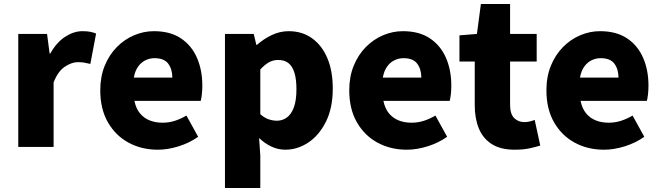

<svg xmlns="http://www.w3.org/2000/svg" viewBox="-20 -740 3328 967"><path d="M72 0V-569H217L230 -470H233Q265 -527 308.5 -555Q352 -583 395 -583Q421 -583 436.5 -579.5Q452 -576 464 -571L435 -418Q419 -422 405 -424.5Q391 -427 372 -427Q341 -427 306.5 -404Q272 -381 250 -325V0Z M775 14Q693 14 627.5 -21.5Q562 -57 523.5 -124Q485 -191 485 -285Q485 -354 507.5 -409Q530 -464 568.5 -503Q607 -542 655.5 -562.5Q704 -583 755 -583Q837 -583 891 -547Q945 -511 972 -449Q999 -387 999 -309Q999 -285 996.5 -264Q994 -243 991 -232H657Q665 -193 685 -169Q705 -145 734 -133.5Q763 -122 799 -122Q830 -122 859 -131Q888 -140 919 -158L978 -51Q934 -20 879.5 -3Q825 14 775 14ZM654 -349H848Q848 -391 827.5 -419Q807 -447 758 -447Q734 -447 712.5 -436.5Q691 -426 675.5 -404.5Q660 -383 654 -349Z M1113 207V-569H1258L1271 -514H1274Q1308 -544 1349 -563.5Q1390 -583 1434 -583Q1502 -583 1552 -547Q1602 -511 1629 -446.5Q1656 -382 1656 -294Q1656 -196 1621.5 -127Q1587 -58 1532.5 -22Q1478 14 1417 14Q1381 14 1347.5 -1.5Q1314 -17 1285 -45L1291 44V207ZM1375 -132Q1402 -132 1424.5 -148Q1447 -164 1460 -199Q1473 -234 1473 -291Q1473 -341 1463 -373.5Q1453 -406 1433 -422Q1413 -438 1381 -438Q1356 -438 1335 -426.5Q1314 -415 1291 -390V-165Q1312 -146 1333.5 -139Q1355 -132 1375 -132Z M2029 14Q1947 14 1881.5 -21.5Q1816 -57 1777.5 -124Q1739 -191 1739 -285Q1739 -354 1761.5 -409Q1784 -464 1822.5 -503Q1861 -542 1909.5 -562.5Q1958 -583 2009 -583Q2091 -583 2145 -547Q2199 -511 2226 -449Q2253 -387 2253 -309Q2253 -285 2250.5 -264Q2248 -243 2245 -232H1911Q1919 -193 1939 -169Q1959 -145 1988 -133.5Q2017 -122 2053 -122Q2084 -122 2113 -131Q2142 -140 2173 -158L2232 -51Q2188 -20 2133.5 -3Q2079 14 2029 14ZM1908 -349H2102Q2102 -391 2081.5 -419Q2061 -447 2012 -447Q1988 -447 1966.5 -436.5Q1945 -426 1929.5 -404.5Q1914 -383 1908 -349Z M2572 14Q2501 14 2456.5 -14.5Q2412 -43 2391.5 -93.5Q2371 -144 2371 -211V-430H2294V-562L2382 -569L2402 -720H2549V-569H2683V-430H2549V-213Q2549 -166 2569.5 -145.5Q2590 -125 2621 -125Q2635 -125 2649 -128.5Q2663 -132 2673 -136L2701 -7Q2679 0 2647.5 7Q2616 14 2572 14Z M3022 14Q2940 14 2874.5 -21.5Q2809 -57 2770.5 -124Q2732 -191 2732 -285Q2732 -354 2754.5 -409Q2777 -464 2815.5 -503Q2854 -542 2902.5 -562.5Q2951 -583 3002 -583Q3084 -583 3138 -547Q3192 -511 3219 -449Q3246 -387 3246 -309Q3246 -285 3243.5 -264Q3241 -243 3238 -232H2904Q2912 -193 2932 -169Q2952 -145 2981 -133.5Q3010 -122 3046 -122Q3077 -122 3106 -131Q3135 -140 3166 -158L3225 -51Q3181 -20 3126.5 -3Q3072 14 3022 14ZM2901 -349H3095Q3095 -391 3074.5 -419Q3054 -447 3005 -447Q2981 -447 2959.5 -436.5Q2938 -426 2922.5 -404.5Q2907 -383 2901 -349Z"/></svg>

Font: Noto Sans SC Black
Style: Regular
Weight: 900
Designer: Ryoko NISHIZUKA  (kana, bopomofo & ideographs); Paul D. Hunt (Latin, Greek & Cyrillic); Sandoll Communications , Soo-you
Foundry: Adobe
Version: Version 2.004-H2;hotconv 1.0.118;makeotfexe 2.5.65603